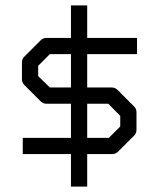

<svg xmlns="http://www.w3.org/2000/svg" viewBox="-20 -678 580 709"><path d="M486 -538V-478H302V-355H392Q405 -355 414 -346L476 -284Q484 -276 484 -263V-199Q484 -186 476 -178L416 -118Q407 -109 394 -109H302V11H242V-109H64V-169H242V-295H151Q139 -295 130 -304L70 -364Q61 -373 61 -385V-448Q61 -460 70 -469L130 -529Q139 -538 151 -538H242V-658H302V-538ZM242 -478H164L121 -435V-397L164 -355H242ZM302 -169H382L424 -211V-250L380 -295H302Z"/></svg>

Font: 3270 Nerd Font Mono
Style: Regular
Weight: 400
Monospace: yes
Version: Version 3.0.1;Nerd Fonts 3.0.0